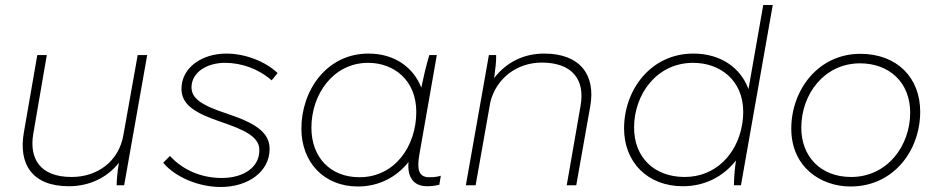

<svg xmlns="http://www.w3.org/2000/svg" viewBox="-20 -740 3757 767"><path d="M255 4C338 4 409 -31 455 -90C449 -54 446 -21 446 0H476L568 -520H530L473 -201C455 -95 369 -33 266 -33C140 -33 96 -106 113 -206L167 -520H129L75 -209C54 -86 107 4 255 4Z M862 7C971 7 1057 -54 1057 -145C1057 -214 995 -250 884 -287C782 -320 745 -349 745 -391C745 -450 805 -489 879 -489C945 -489 1013 -465 1065 -419L1089 -448C1040 -495 959 -526 884 -526C788 -526 705 -471 705 -385C705 -321 760 -288 863 -253C951 -223 1018 -195 1016 -139C1016 -71 952 -29 866 -29C784 -29 710 -61 659 -117L632 -90C680 -32 774 7 862 7Z M1686 4C1704 4 1717 2 1735 -2L1741 -38C1725 -33 1712 -32 1694 -32C1650 -32 1646 -68 1655 -121L1725 -520H1695C1682 -477 1672 -433 1663 -390C1631 -472 1555 -526 1452 -526C1285 -526 1184 -379 1184 -226C1184 -93 1273 5 1410 5C1493 5 1564 -32 1612 -93C1606 -29 1635 4 1686 4ZM1451 -489C1553 -489 1643 -420 1643 -293C1643 -157 1558 -32 1416 -32C1299 -32 1224 -112 1224 -230C1224 -362 1310 -489 1451 -489Z M1841 0H1880L1939 -333C1963 -428 2046 -490 2144 -490C2262 -490 2319 -426 2299 -316L2244 0H2282L2338 -316C2360 -440 2298 -526 2154 -526C2073 -526 2003 -492 1954 -428C1959 -465 1963 -497 1962 -520H1933Z M2912 0H2940L3067 -720H3029L2970 -384C2939 -469 2859 -526 2750 -526C2578 -526 2473 -379 2473 -227C2473 -93 2566 4 2708 4C2796 4 2870 -35 2920 -99C2914 -60 2912 -20 2912 0ZM2749 -489C2855 -489 2949 -421 2949 -293C2949 -279 2948 -265 2946 -251L2944 -239C2924 -126 2840 -33 2715 -33C2592 -33 2513 -113 2513 -230C2513 -363 2603 -489 2749 -489Z M3378 5C3549 5 3656 -138 3656 -294C3656 -429 3564 -525 3417 -525C3248 -525 3141 -380 3141 -226C3141 -73 3258 5 3378 5ZM3380 -33C3259 -33 3181 -114 3181 -230C3181 -363 3272 -487 3416 -487C3530 -487 3616 -413 3616 -290C3616 -158 3525 -33 3380 -33Z"/></svg>

Font: Fixel Display ExtraLight
Style: Italic
Weight: 200
Italic angle: -10°
Designer: AlfaBravo + MacPaw
Foundry: Kyrylo Tkachov, Marchela Mozhyna, Serhii Makarenko, Maria Weinstein, Zakhar Kryvoshyya
Version: Version 1.210;Glyphs 3.2 (3217)